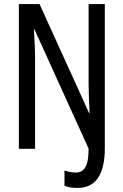

<svg xmlns="http://www.w3.org/2000/svg" viewBox="-20 -734 609 947"><path d="M362 193Q344 193 328 190.5Q312 188 298 182V107Q310 111 324 114Q338 117 354 117Q386 117 401.5 90Q417 63 417 -1L150 -589H147Q153 -508 153 -445V0H73V-714H175L419 -177H422Q420 -219 418.5 -255Q417 -291 417 -320V-714H497V-4Q497 193 362 193Z"/></svg>

Font: Noto Sans Georgian ExtraCondensed
Style: Regular
Weight: 400
Width: 2
Designer: Monotype Design Team, Akaki Razmadze
Foundry: Google LLC
Version: Version 2.005; ttfautohint (v1.8.4.7-5d5b)